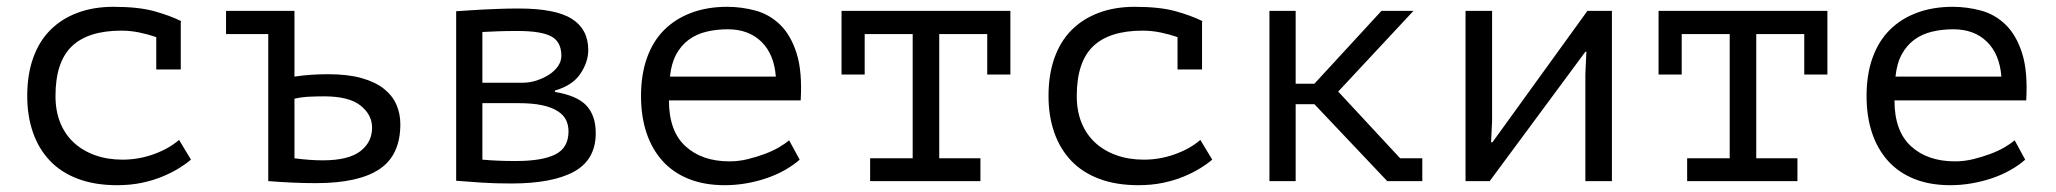

<svg xmlns="http://www.w3.org/2000/svg" viewBox="-20 -532 6040 564"><path d="M439 -423Q416 -431 389.5 -436.5Q363 -442 337 -442Q239 -442 191 -396Q143 -350 143 -250Q143 -206 157 -171.5Q171 -137 197 -113Q223 -89 259.5 -76Q296 -63 340 -63Q387 -63 431.5 -79Q476 -95 506 -121L541 -63Q527 -51 506 -38Q485 -25 457.5 -13.5Q430 -2 396.5 5Q363 12 324 12Q259 12 209.5 -6.5Q160 -25 127 -59.5Q94 -94 77 -142.5Q60 -191 60 -250Q60 -313 77.5 -362Q95 -411 128 -444Q161 -477 208 -494.5Q255 -512 313 -512Q387 -512 433.5 -499Q480 -486 512 -470L511 -467V-328H439Z M845 -67Q891 -61 928 -61Q1003 -61 1038 -87.5Q1073 -114 1073 -157Q1073 -195 1039 -222Q1005 -249 932 -249Q913 -249 889.5 -248Q866 -247 845 -242ZM845 -307Q872 -311 896.5 -312.5Q921 -314 944 -314Q1002 -314 1042.5 -302.5Q1083 -291 1108 -271Q1133 -251 1144.5 -224.5Q1156 -198 1156 -167Q1156 -76 1094.5 -35Q1033 6 908 6Q844 6 768 0V-432H644V-500H845Z M1320 -499Q1339 -500 1358 -501.5Q1377 -503 1399 -504Q1421 -505 1446.5 -506Q1472 -507 1504 -507Q1612 -507 1660 -476.5Q1708 -446 1708 -385Q1708 -350 1685 -315.5Q1662 -281 1610 -266V-262Q1676 -251 1703 -221.5Q1730 -192 1730 -141Q1730 -63 1666.5 -28Q1603 7 1482 7Q1434 7 1396 4.5Q1358 2 1320 -1ZM1397 -63Q1420 -61 1443 -60Q1466 -59 1495 -59Q1573 -59 1611.5 -78.5Q1650 -98 1650 -146Q1650 -165 1642.5 -180Q1635 -195 1617.5 -206Q1600 -217 1572 -223Q1544 -229 1502 -229H1397ZM1516 -289Q1536 -289 1556 -295.5Q1576 -302 1592.5 -312.5Q1609 -323 1619 -337.5Q1629 -352 1629 -368Q1629 -409 1599.5 -425Q1570 -441 1501 -441Q1463 -441 1440.5 -440Q1418 -439 1397 -438V-289Z M2329 -63Q2311 -47 2286.5 -33Q2262 -19 2233 -9Q2204 1 2172.5 6.5Q2141 12 2109 12Q2049 12 2003 -6.5Q1957 -25 1926 -59.5Q1895 -94 1879 -142Q1863 -190 1863 -250Q1863 -313 1880.5 -362Q1898 -411 1931 -444Q1964 -477 2011 -494.5Q2058 -512 2116 -512Q2158 -512 2199 -501Q2240 -490 2271.5 -459.5Q2303 -429 2320 -375.5Q2337 -322 2332 -237H1945Q1945 -147 1993.5 -102.5Q2042 -58 2123 -58Q2150 -58 2176.5 -64.5Q2203 -71 2227 -80Q2251 -89 2269.5 -100Q2288 -111 2298 -120ZM2118 -446Q2085 -446 2055.5 -439Q2026 -432 2003.5 -415.5Q1981 -399 1966.5 -372.5Q1952 -346 1948 -307H2259Q2254 -373 2216.5 -409.5Q2179 -446 2118 -446Z M2452 -500H2948V-313H2880V-432H2739V-67H2860V0H2536V-67H2661V-432H2520V-313H2452Z M3439 -423Q3416 -431 3389.5 -436.5Q3363 -442 3337 -442Q3239 -442 3191 -396Q3143 -350 3143 -250Q3143 -206 3157 -171.5Q3171 -137 3197 -113Q3223 -89 3259.5 -76Q3296 -63 3340 -63Q3387 -63 3431.5 -79Q3476 -95 3506 -121L3541 -63Q3527 -51 3506 -38Q3485 -25 3457.5 -13.5Q3430 -2 3396.5 5Q3363 12 3324 12Q3259 12 3209.5 -6.5Q3160 -25 3127 -59.5Q3094 -94 3077 -142.5Q3060 -191 3060 -250Q3060 -313 3077.5 -362Q3095 -411 3128 -444Q3161 -477 3208 -494.5Q3255 -512 3313 -512Q3387 -512 3433.5 -499Q3480 -486 3512 -470L3511 -467V-328H3439Z M3841 -226H3786V0H3709V-500H3786V-286H3841L4038 -500H4132L3911 -263L4093 -67H4158V0H4055Z M4637 -314 4640 -380H4637L4356 0H4285V-500H4363V-177L4360 -114H4364L4643 -500H4715V0H4637Z M4852 -500H5348V-313H5280V-432H5139V-67H5260V0H4936V-67H5061V-432H4920V-313H4852Z M5929 -63Q5911 -47 5886.5 -33Q5862 -19 5833 -9Q5804 1 5772.5 6.5Q5741 12 5709 12Q5649 12 5603 -6.5Q5557 -25 5526 -59.5Q5495 -94 5479 -142Q5463 -190 5463 -250Q5463 -313 5480.5 -362Q5498 -411 5531 -444Q5564 -477 5611 -494.5Q5658 -512 5716 -512Q5758 -512 5799 -501Q5840 -490 5871.5 -459.5Q5903 -429 5920 -375.5Q5937 -322 5932 -237H5545Q5545 -147 5593.5 -102.5Q5642 -58 5723 -58Q5750 -58 5776.5 -64.5Q5803 -71 5827 -80Q5851 -89 5869.5 -100Q5888 -111 5898 -120ZM5718 -446Q5685 -446 5655.5 -439Q5626 -432 5603.5 -415.5Q5581 -399 5566.5 -372.5Q5552 -346 5548 -307H5859Q5854 -373 5816.5 -409.5Q5779 -446 5718 -446Z"/></svg>

Font: PT Mono
Style: Regular
Weight: 400
Monospace: yes
Designer: A.Korolkova, I.Chaeva
Foundry: ParaType Ltd
Version: Version 1.001W OFL